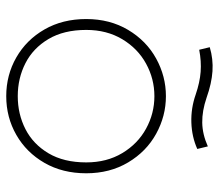

<svg xmlns="http://www.w3.org/2000/svg" viewBox="-62 -606 685 600"><g transform="rotate(90 280.0 -305.5)"><path d="M73 -233Q73 -163 101.5 -115Q130 -67 177 -43Q224 -19 280 -19Q336 -19 383 -43Q430 -67 458.5 -115Q487 -163 487 -233Q487 -297 458 -345.5Q429 -394 381.5 -420Q334 -446 280 -446Q226 -446 178.5 -420Q131 -394 102 -345.5Q73 -297 73 -233ZM39 -233Q39 -307 73 -364Q107 -421 162.5 -451.5Q218 -482 280 -482Q342 -482 397.5 -451.5Q453 -421 487 -364Q521 -307 521 -233Q521 -159 488.5 -102.5Q456 -46 401 -14.5Q346 17 280 17Q214 17 159 -14.5Q104 -46 71.5 -102.5Q39 -159 39 -233ZM285 -609Q326 -595 362.5 -595.5Q399 -596 437 -613L445 -580Q407 -563 362.5 -561.5Q318 -560 275 -575Q237 -588 204 -590.5Q171 -593 135 -586L127 -619Q164 -630 202 -627.5Q240 -625 285 -609Z"/></g></svg>

Font: Kreadon
Style: Regular
Weight: 400
Designer: kohakuno
Foundry: StudioGnu
Version: Version 1.000;Glyphs 3.1.2 (3151)